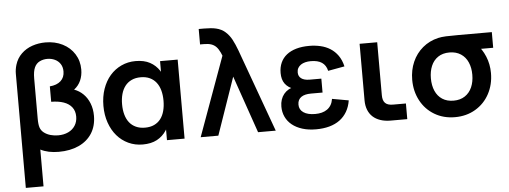

<svg xmlns="http://www.w3.org/2000/svg" viewBox="-58 -901 3466 1307"><g transform="rotate(-5 1675.0 -247.5)"><path d="M69.2 -540Q69.2 -569.1 78.2 -599.7Q91.9 -644.7 123.5 -675.1Q155.1 -705.6 197.8 -720.3Q240.6 -735 288.2 -735Q353.1 -735 405 -708.8Q456.9 -682.5 486.2 -635.8Q515.5 -589.2 515.5 -530.3Q515.5 -489.2 500.4 -455Q485.3 -420.8 454.8 -397.8Q489.9 -385.2 516.9 -358.7Q543.8 -332.2 558.9 -293.8Q574 -255.5 574 -208.8Q574 -139.3 542 -89Q509.9 -38.7 451.3 -11.8Q392.8 15 314.3 15Q278.1 15 246.9 8.4Q215.8 1.8 190.2 -11.5V240H69.2ZM319.7 -97.2Q359 -97.2 389.2 -111.5Q419.4 -125.8 436.3 -152.4Q453.2 -178.9 453.2 -214.2Q453.2 -252.3 433.3 -277.9Q413.5 -303.5 377.5 -316.1Q341.5 -328.7 292.3 -329V-434.3Q340.4 -438.2 367.1 -462.5Q393.8 -486.8 393.8 -528Q393.8 -557.7 379.9 -579Q366 -600.2 342.5 -611.2Q319 -622.2 290.8 -622.2Q262.7 -622.2 238.9 -610.4Q215.2 -598.7 203.3 -572.7Q190.8 -545.6 190.8 -497.7V-221.5Q190.8 -181.8 198 -161.2Q205.3 -139.8 224.2 -125.5Q243.2 -111.1 268.3 -104.1Q293.4 -97.2 319.7 -97.2Z M1175 -540V0H1054.7V-540ZM888.5 -555Q946.4 -555 986.1 -533.6Q1025.8 -512.2 1050.5 -474.2Q1075.2 -436.2 1086 -383.9Q1096.8 -331.6 1096.8 -269.8Q1096.8 -208 1085.9 -155.7Q1075.1 -103.4 1050.3 -65.5Q1025.6 -27.7 985.9 -6.3Q946.2 15 888.5 15Q835.5 15 790.5 -6Q745.6 -27 713.1 -64.7Q680.6 -102.4 662.3 -154.9Q644 -207.3 644 -269.8Q644 -333 662.3 -385.5Q680.7 -438.1 713.2 -475.6Q745.8 -513.1 790.7 -534Q835.7 -555 888.5 -555ZM913.5 -442.2Q877.9 -442.2 851.2 -429.6Q824.4 -417.1 806.7 -394.2Q789 -371.3 780.2 -339.7Q771.5 -308.1 771.5 -269.8Q771.5 -230.7 780.5 -198.8Q789.4 -167 807.2 -144.7Q824.9 -122.3 851.7 -110.1Q878.4 -97.8 913.5 -97.8Q950 -97.8 976.5 -110.4Q1003.1 -122.9 1020.4 -145.6Q1037.7 -168.2 1046.2 -200Q1054.7 -231.8 1054.7 -269.8Q1054.7 -309.4 1045.7 -341.3Q1036.7 -373.2 1018.9 -395.6Q1001.1 -418 974.8 -430.1Q948.5 -442.2 913.5 -442.2Z M1481 -540Q1478.8 -545.8 1476.3 -551.2Q1473.9 -556.6 1471.8 -561.8Q1459.6 -587.4 1445.8 -601.7Q1431.9 -616 1412 -622.8Q1392.2 -629.5 1361.7 -629.5H1335.8V-735H1373.3Q1422.9 -735 1454.2 -727.7Q1491.2 -719.1 1516.9 -696.1Q1542.5 -673.1 1559.3 -641.8Q1576.2 -610.4 1593.5 -563.7Q1595.5 -558.1 1597.7 -552Q1599.9 -546 1602 -540L1798 0H1677.2L1541.5 -391.5L1405.7 0H1285Z M2072.5 15Q2122.9 15 2163.9 3.7Q2204.9 -7.7 2235.3 -30.1Q2265.6 -52.6 2284.8 -85.7Q2304.1 -118.8 2311 -162L2198.4 -182.1Q2194.6 -157.7 2184.1 -140.1Q2173.5 -122.6 2157.5 -111.4Q2141.5 -100.2 2120.8 -94.8Q2100.2 -89.5 2075.8 -89.5Q2024.4 -89.5 1995.9 -109Q1967.4 -128.4 1967.4 -162.7Q1967.4 -180.7 1973.9 -193.5Q1980.5 -206.3 1992.6 -214.5Q2004.6 -222.8 2021.2 -226.6Q2037.9 -230.5 2058.4 -230.5H2138V-325.7H2058.4Q2038.9 -325.7 2024.5 -329.6Q2010.1 -333.5 2000.5 -340.9Q1990.9 -348.2 1986.1 -358.5Q1981.4 -368.8 1981.4 -382Q1981.4 -399.2 1988.6 -411.8Q1995.9 -424.5 2008.6 -433.2Q2021.3 -441.8 2038.7 -446.2Q2056.2 -450.5 2076.7 -450.5Q2100.3 -450.5 2119.1 -446Q2138 -441.5 2152.1 -432Q2166.1 -422.6 2175.3 -408.3Q2184.4 -394.1 2189 -374.5L2302 -395Q2291.7 -439.3 2269.9 -469.9Q2248.1 -500.4 2218.1 -519.3Q2188.1 -538.2 2151.3 -546.6Q2114.6 -555 2074.7 -555Q2025 -555 1986.1 -543.8Q1947.2 -532.5 1920.2 -511.1Q1893.3 -489.7 1879.2 -458.5Q1865.1 -427.3 1865.1 -387.9Q1865.1 -365.9 1870 -347.6Q1874.9 -329.3 1885.3 -314.9Q1895.6 -300.5 1911.8 -289.3Q1927.9 -278.2 1950.9 -270.4L1949.9 -284.8Q1927.5 -281.8 1909.4 -271.4Q1891.2 -260.9 1877.9 -244.6Q1864.6 -228.3 1857.4 -206.7Q1850.3 -185.1 1850.3 -159.7Q1850.3 -121.5 1865.4 -89.4Q1880.4 -57.3 1909 -34.2Q1937.6 -11 1978.9 2Q2020.1 15 2072.5 15Z M2696.8 -107H2608.2Q2590.1 -107 2576.9 -111.2Q2563.7 -115.3 2555.2 -123.9Q2546.7 -132.4 2542.5 -145.7Q2538.4 -158.9 2538.4 -177.2V-539.2H2418.1V-162.7V-152.6Q2418.1 -116.8 2429.3 -88.2Q2440.5 -59.7 2461.6 -40.2Q2482.8 -20.8 2513.6 -10.4Q2544.4 0 2583.2 0H2593.2H2696.8Z M3022.2 15Q2943.5 15 2882.3 -21.5Q2821.1 -58 2787.3 -121.6Q2753.5 -185.2 2753.5 -263Q2753.5 -330 2778.1 -385.8Q2802.7 -441.7 2847.9 -479.6Q2893.2 -517.6 2953.8 -532Q2977.3 -537.3 3008.3 -538.7Q3039.3 -540 3095.5 -540H3321.7V-433H3183.7L3211.5 -465.3Q3247.5 -429.9 3269.6 -376.8Q3291.7 -323.7 3291.7 -263Q3291.7 -184.8 3257.7 -121.4Q3223.7 -58 3162.2 -21.5Q3100.8 15 3022.2 15ZM3022.2 -97.8Q3067.9 -97.8 3099.9 -119.2Q3131.8 -140.5 3148 -177.7Q3164.2 -214.9 3164.2 -263Q3164.2 -310.5 3148 -347.6Q3131.8 -384.8 3099.7 -405.9Q3067.5 -427.1 3022.2 -427.2Q2975.5 -427.2 2943.8 -405.6Q2912 -383.9 2896.5 -346.7Q2881 -309.4 2881 -263Q2881 -213.6 2897.3 -176.4Q2913.6 -139.2 2945.3 -118.5Q2977.1 -97.8 3022.2 -97.8Z"/></g></svg>

Font: Vela Sans GX ExtLt
Style: Regular
Weight: 200
Designer: Principal design: Mikhail Sharanda - project Manrope.
Design modification: Ravid Balaliev
Foundry: Mikhail Sharanda
Version: Version 1.001